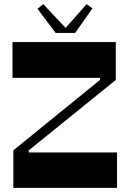

<svg xmlns="http://www.w3.org/2000/svg" viewBox="-20 -902 624 922"><path d="M44 0H542V-170H118V-180L536 -518V-700H40V-528H460V-518L44 -180ZM160 -860 247 -744H341L424 -862L396 -882L295 -768L188 -882Z"/></svg>

Font: Ribes
Style: Bold
Weight: 900
Designer: Luigi Gorlero
Foundry: Collletttivo
Version: Version 2.100;Glyphs 3.1.2 (3151)